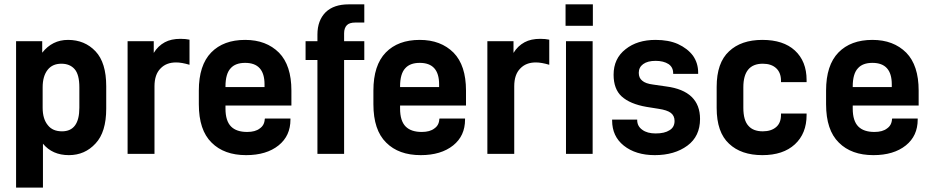

<svg xmlns="http://www.w3.org/2000/svg" viewBox="-20 -710 4304 886"><path d="M174.8 -520V-466.8Q221.2 -525.9 293.9 -525.9Q371.1 -525.9 420.9 -473.1Q470.2 -420.9 470.2 -312V-209Q470.2 -100.1 420.9 -47.9Q371.6 5.9 297.9 5.9Q221.7 5.9 178.2 -46.9V155.8H54.2V-520ZM346.2 -307.1Q346.2 -366.2 324.2 -391.1Q302.2 -416 263.2 -416Q222.2 -416 200.2 -388.2Q176.8 -358.9 176.8 -307.1V-212.9Q176.8 -160.6 201.2 -131.8Q223.1 -104 266.1 -104Q346.2 -104 346.2 -212.9Z M689.5 -520V-465.8Q709 -498 740.7 -515.1Q770 -530.8 812.5 -530.8Q836.9 -530.8 854.5 -526.9V-411.1Q818.4 -421.9 792.5 -421.9Q747.1 -421.9 720.7 -394Q692.9 -366.2 692.9 -312V0H568.8V-520Z M1020.5 -209Q1020.5 -151.9 1046.4 -126Q1071.3 -101.1 1120.6 -101.1Q1158.2 -101.1 1178.7 -117.2Q1200.2 -131.8 1201.7 -160.2L1202.6 -163.1H1320.3V-158.2Q1320.3 -83 1265.6 -39.1Q1209.5 5.9 1115.7 5.9Q1014.2 5.9 956.5 -51.8Q897.5 -109.4 897.5 -229V-292Q897.5 -409.2 954.6 -467.8Q1011.2 -525.9 1111.3 -525.9Q1208.5 -525.9 1267.6 -466.8Q1324.7 -408.2 1324.7 -292V-223.1H1020.5ZM1044.4 -395Q1020.5 -369.6 1020.5 -311V-308.1H1200.7V-320.8Q1200.7 -419.9 1111.3 -419.9Q1066.4 -419.9 1044.4 -395Z M1581.1 -594.2Q1567.9 -581.1 1567.9 -556.2V-520H1661.1V-433.1H1567.9V0H1444.8V-433.1H1390.1V-520H1444.8V-550.8Q1444.8 -615.7 1482.9 -653.8Q1520.5 -689.9 1588.9 -689.9H1661.1V-606H1620.1Q1592.8 -606 1581.1 -594.2Z M1826.2 -209Q1826.2 -151.9 1852.1 -126Q1877 -101.1 1926.3 -101.1Q1963.9 -101.1 1984.4 -117.2Q2005.9 -131.8 2007.3 -160.2L2008.3 -163.1H2126V-158.2Q2126 -83 2071.3 -39.1Q2015.1 5.9 1921.4 5.9Q1819.8 5.9 1762.2 -51.8Q1703.1 -109.4 1703.1 -229V-292Q1703.1 -409.2 1760.3 -467.8Q1816.9 -525.9 1917 -525.9Q2014.2 -525.9 2073.2 -466.8Q2130.4 -408.2 2130.4 -292V-223.1H1826.2ZM1850.1 -395Q1826.2 -369.6 1826.2 -311V-308.1H2006.3V-320.8Q2006.3 -419.9 1917 -419.9Q1872.1 -419.9 1850.1 -395Z M2349.6 -520V-465.8Q2369.1 -498 2400.9 -515.1Q2430.2 -530.8 2472.7 -530.8Q2497.1 -530.8 2514.6 -526.9V-411.1Q2478.5 -421.9 2452.6 -421.9Q2407.2 -421.9 2380.9 -394Q2353 -366.2 2353 -312V0H2229V-520Z M2715.8 -689.9V-590.8H2589.8V-689.9ZM2714.8 -520V0H2591.8V-520Z M2858.4 -38.1Q2804.7 -81.1 2804.7 -153.8V-158.2H2920.4V-155.8Q2920.4 -127.4 2944.3 -110.8Q2966.8 -94.2 3005.4 -94.2Q3046.9 -94.2 3069.3 -108.9Q3092.8 -122.6 3092.8 -151.9Q3092.8 -175.8 3075.7 -189Q3058.6 -202.1 3018.6 -208L2963.4 -216.8Q2887.2 -230 2848.6 -265.1Q2811.5 -299.3 2811.5 -365.2Q2811.5 -439.9 2866.7 -482.9Q2920.4 -525.9 3005.4 -525.9Q3065.4 -525.9 3108.4 -506.8Q3152.8 -486.3 3177.7 -453.1Q3201.7 -418.9 3201.7 -375V-369.1H3086.4V-372.1Q3086.4 -399.4 3065.4 -414.1Q3042 -429.2 3005.4 -429.2Q2968.3 -429.2 2947.8 -414.1Q2927.7 -399.4 2927.7 -374Q2927.7 -350.1 2943.4 -337.9Q2958.5 -324.2 2993.7 -319.8L3054.7 -311Q3132.3 -300.8 3171.4 -263.2Q3210.4 -225.6 3210.4 -161.1Q3210.4 -81.1 3152.3 -38.1Q3092.8 5.9 3001.5 5.9Q2913.6 5.9 2858.4 -38.1Z M3344.2 -46.9Q3287.1 -99.6 3287.1 -211.9V-309.1Q3287.1 -420.4 3344.2 -473.1Q3399.9 -525.9 3498 -525.9Q3594.7 -525.9 3647.9 -477.1Q3702.1 -427.2 3702.1 -340.8V-331.1H3584V-336.9Q3584 -374.5 3562 -395Q3539.6 -416 3500 -416Q3410.2 -416 3410.2 -307.1V-212.9Q3410.2 -154.3 3434.1 -128.9Q3456.1 -104 3500 -104Q3539.1 -104 3562 -124Q3584 -143.1 3584 -180.2V-186H3702.1V-179.2Q3702.1 -93.8 3647.9 -43.9Q3593.8 5.9 3498 5.9Q3399.9 5.9 3344.2 -46.9Z M3915 -209Q3915 -151.9 3940.9 -126Q3965.8 -101.1 4015.1 -101.1Q4052.7 -101.1 4073.2 -117.2Q4094.7 -131.8 4096.2 -160.2L4097.2 -163.1H4214.8V-158.2Q4214.8 -83 4160.2 -39.1Q4104 5.9 4010.3 5.9Q3908.7 5.9 3851.1 -51.8Q3792 -109.4 3792 -229V-292Q3792 -409.2 3849.1 -467.8Q3905.8 -525.9 4005.9 -525.9Q4103 -525.9 4162.1 -466.8Q4219.2 -408.2 4219.2 -292V-223.1H3915ZM3939 -395Q3915 -369.6 3915 -311V-308.1H4095.2V-320.8Q4095.2 -419.9 4005.9 -419.9Q3960.9 -419.9 3939 -395Z"/></svg>

Font: D-DIN-PRO
Style: Bold
Weight: 700
Designer: Charles Nix
Foundry: Datto Inc.
Version: Version 1.000;hotconv 1.0.109;makeotfexe 2.5.65596